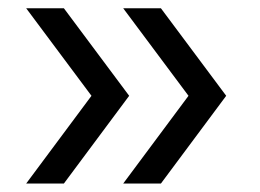

<svg xmlns="http://www.w3.org/2000/svg" viewBox="-20 -514 632 466"><path d="M43.5 -68.5 202 -281.5 43.5 -494H135L293.5 -281.5L135 -68.5ZM279 -68.5 437.5 -281.5 279 -494H370.5L529 -281.5L370.5 -68.5Z"/></svg>

Font: Encode Sans Exp
Style: Regular
Weight: 400
Width: 7
Designer: Multiple Designers
Foundry: Impallari Type
Version: Version 3.002; ttfautohint (v1.8.3) -l 8 -r 50 -G 200 -x 14 